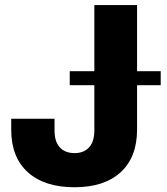

<svg xmlns="http://www.w3.org/2000/svg" viewBox="-20 -748 676 777"><path d="M281.7 9.8Q160.2 9.8 92.8 -50.8Q25.4 -111.3 25.4 -223.6V-267.6H200.7V-220.2Q200.7 -174.3 222.2 -151.4Q243.7 -128.4 281.7 -128.4Q319.3 -128.4 340.6 -151.6Q361.8 -174.8 361.8 -221.2V-727.5H534.7V-224.1Q534.7 -111.8 468.3 -51Q401.9 9.8 281.7 9.8ZM262.2 -403.3V-460H630.4V-403.3Z"/></svg>

Font: Inter Extra Bold
Style: Regular
Weight: 800
Designer: Rasmus Andersson
Foundry: rsms
Version: Version 4.000;git-3c8e0fc